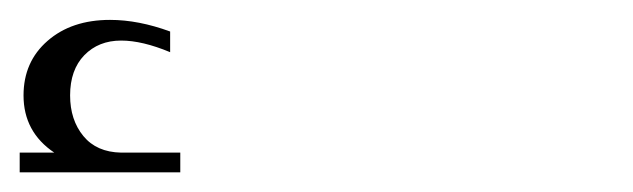

<svg xmlns="http://www.w3.org/2000/svg" viewBox="-123 -926 643 195"><path d="M0 -771H60.1V-751H-103V-771H-67.9Q-99.1 -792 -99.1 -829.1Q-99.1 -863.3 -74.7 -884.5Q-50.3 -905.8 -11.2 -905.8Q17.6 -905.8 49.8 -894V-873Q21.5 -884.8 0 -884.8Q-22.9 -884.8 -37.4 -869.9Q-51.8 -855 -51.8 -829.1Q-51.8 -804.2 -38.3 -787.8Q-24.9 -771.5 0 -771Z"/></svg>

Font: Wesal
Style: Regular
Weight: 400
Designer: Ahmed zaza
Foundry: Ahmed zaza
Version: Version 2.01